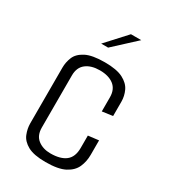

<svg xmlns="http://www.w3.org/2000/svg" viewBox="-160 -709 699 792"><g transform="rotate(30 189.5 -312.5)"><path d="M185 4Q129 4 100 -12Q71 -28 61 -53Q51 -78 51 -103V-368Q51 -394 61 -418.5Q71 -443 101.5 -459Q132 -475 192 -475Q249 -475 279 -459.5Q309 -444 320.5 -419.5Q332 -395 332 -368V-300L282 -293V-360Q282 -398 257.5 -417Q233 -436 191 -436Q150 -436 125.5 -417Q101 -398 101 -360V-112Q101 -74 125 -55.5Q149 -37 185 -37Q232 -37 257 -56.5Q282 -76 282 -119V-178L332 -184V-115Q332 -83 320 -56Q308 -29 276.5 -12.5Q245 4 185 4ZM140 -534 227 -629H276L173 -534Z"/></g></svg>

Font: Smooch Sans Thin
Style: Regular
Weight: 400
Version: Version 1.010